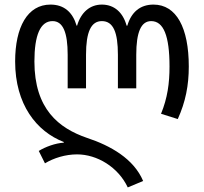

<svg xmlns="http://www.w3.org/2000/svg" viewBox="-20 -567 889 837"><path d="M537 250 604 222C563 125 462 68 359 34C237 -8 130 -91 130 -299C130 -414 156 -475 209 -475C255 -475 275 -425 275 -328V-182H355V-328C355 -428 377 -475 424 -475C474 -475 494 -426 494 -328V-182H574V-328C574 -427 595 -475 639 -475C693 -475 719 -411 719 -277C719 -204 710 -139 682 -71L755 -48C789 -123 803 -195 803 -277C803 -446 749 -547 649 -547C590 -547 552 -513 535 -455H532C516 -513 478 -547 424 -547C372 -547 333 -513 316 -455H314C297 -513 260 -547 200 -547C100 -547 46 -449 46 -299C46 -112 139 6 258 52V55C222 57 178 73 149 91L176 145C214 122 265 106 316 106C403 106 495 161 537 250Z"/></svg>

Font: Noto Sans Georgian Condensed
Style: Regular
Weight: 400
Width: 3
Designer: Monotype Design Team, Akaki Razmadze
Foundry: Google LLC
Version: Version 2.005